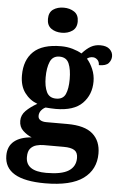

<svg xmlns="http://www.w3.org/2000/svg" viewBox="-65 -814 689 1098"><g transform="rotate(5 280.0 -265.0)"><path d="M236 240Q2 240 2 101Q2 48 37 19Q72 -10 137 -15Q110 -26 87 -47.5Q64 -69 64 -104Q64 -137 89 -162Q114 -187 153 -209Q109 -225 80 -264Q51 -303 51 -364Q51 -452 102 -500.5Q153 -549 260 -549Q295 -549 326 -540Q357 -531 379 -518Q405 -547 429 -560.5Q453 -574 483 -574Q519 -574 537 -557Q555 -540 555 -517Q555 -495 540 -477.5Q525 -460 484 -460Q484 -480 472 -491Q460 -502 446 -502Q426 -502 413 -491Q433 -469 447.5 -435Q462 -401 462 -364Q462 -288 413 -238.5Q364 -189 260 -189Q249 -189 230 -190Q211 -191 202 -192Q188 -186 177 -172.5Q166 -159 166 -141Q166 -125 179 -117Q192 -109 213 -109H334Q434 -109 480 -68.5Q526 -28 526 44Q526 136 455 188Q384 240 236 240ZM257 -248Q297 -248 311 -279.5Q325 -311 325 -365Q325 -421 310.5 -455Q296 -489 256 -489Q217 -489 202 -454Q187 -419 187 -364Q187 -312 202.5 -280Q218 -248 257 -248ZM238 180Q326 180 366 154.5Q406 129 406 80Q406 48 386 35.5Q366 23 325 23H209Q189 23 168.5 28.5Q148 34 134 50Q120 66 120 99Q120 180 238 180ZM256 -626Q220 -626 195.5 -643.5Q171 -661 171 -698Q171 -736 195.5 -753Q220 -770 256 -770Q291 -770 316.5 -753Q342 -736 342 -698Q342 -661 316.5 -643.5Q291 -626 256 -626Z"/></g></svg>

Font: Noto Serif Toto
Style: Bold
Weight: 700
Designer: Monotype Design Team
Foundry: Monotype Imaging Inc.
Version: Version 2.001; ttfautohint (v1.8.4.7-5d5b)